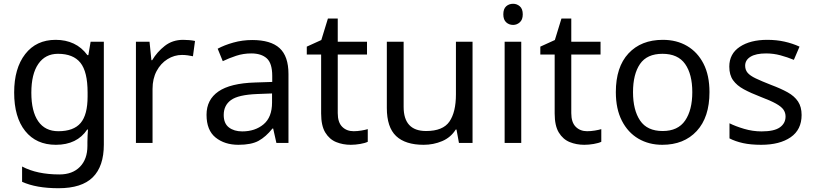

<svg xmlns="http://www.w3.org/2000/svg" viewBox="-20 -757 4311 1017"><path d="M275 -546Q328 -546 370.5 -526Q413 -506 443 -465H448L460 -536H530V9Q530 124 471.5 182Q413 240 290 240Q172 240 97 206V125Q176 167 295 167Q364 167 403.5 126.5Q443 86 443 16V-5Q443 -17 444 -39.5Q445 -62 446 -71H442Q388 10 276 10Q172 10 113.5 -63Q55 -136 55 -267Q55 -395 113.5 -470.5Q172 -546 275 -546ZM287 -472Q220 -472 183 -418.5Q146 -365 146 -266Q146 -167 182.5 -114.5Q219 -62 289 -62Q370 -62 407 -105.5Q444 -149 444 -246V-267Q444 -377 406 -424.5Q368 -472 287 -472Z M950 -546Q965 -546 982.5 -544.5Q1000 -543 1013 -540L1002 -459Q989 -462 973.5 -464Q958 -466 944 -466Q903 -466 867 -443.5Q831 -421 809.5 -380.5Q788 -340 788 -286V0H700V-536H772L782 -438H786Q812 -482 853 -514Q894 -546 950 -546Z M1316 -545Q1414 -545 1461 -502Q1508 -459 1508 -365V0H1444L1427 -76H1423Q1388 -32 1349.5 -11Q1311 10 1243 10Q1170 10 1122 -28.5Q1074 -67 1074 -149Q1074 -229 1137 -272.5Q1200 -316 1331 -320L1422 -323V-355Q1422 -422 1393 -448Q1364 -474 1311 -474Q1269 -474 1231 -461.5Q1193 -449 1160 -433L1133 -499Q1168 -518 1216 -531.5Q1264 -545 1316 -545ZM1342 -259Q1242 -255 1203.5 -227Q1165 -199 1165 -148Q1165 -103 1192.5 -82Q1220 -61 1263 -61Q1331 -61 1376 -98.5Q1421 -136 1421 -214V-262Z M1853 -62Q1873 -62 1894 -65.5Q1915 -69 1928 -73V-6Q1914 1 1888 5.5Q1862 10 1838 10Q1796 10 1760.5 -4.5Q1725 -19 1703 -55Q1681 -91 1681 -156V-468H1605V-510L1682 -545L1717 -659H1769V-536H1924V-468H1769V-158Q1769 -109 1792.5 -85.5Q1816 -62 1853 -62Z M2483 -536V0H2411L2398 -71H2394Q2368 -29 2322 -9.5Q2276 10 2224 10Q2127 10 2078 -36.5Q2029 -83 2029 -185V-536H2118V-191Q2118 -63 2237 -63Q2326 -63 2360.5 -113Q2395 -163 2395 -257V-536Z M2698 -737Q2718 -737 2733.5 -723.5Q2749 -710 2749 -681Q2749 -653 2733.5 -639Q2718 -625 2698 -625Q2676 -625 2661 -639Q2646 -653 2646 -681Q2646 -710 2661 -723.5Q2676 -737 2698 -737ZM2741 -536V0H2653V-536Z M3090 -62Q3110 -62 3131 -65.5Q3152 -69 3165 -73V-6Q3151 1 3125 5.5Q3099 10 3075 10Q3033 10 2997.5 -4.5Q2962 -19 2940 -55Q2918 -91 2918 -156V-468H2842V-510L2919 -545L2954 -659H3006V-536H3161V-468H3006V-158Q3006 -109 3029.5 -85.5Q3053 -62 3090 -62Z M3738 -269Q3738 -136 3670.5 -63Q3603 10 3488 10Q3417 10 3361.5 -22.5Q3306 -55 3274 -117.5Q3242 -180 3242 -269Q3242 -402 3309 -474Q3376 -546 3491 -546Q3564 -546 3619.5 -513.5Q3675 -481 3706.5 -419.5Q3738 -358 3738 -269ZM3333 -269Q3333 -174 3370.5 -118.5Q3408 -63 3490 -63Q3571 -63 3609 -118.5Q3647 -174 3647 -269Q3647 -364 3609 -418Q3571 -472 3489 -472Q3407 -472 3370 -418Q3333 -364 3333 -269Z M4226 -148Q4226 -70 4168 -30Q4110 10 4012 10Q3956 10 3915.5 1Q3875 -8 3844 -24V-104Q3876 -88 3921.5 -74.5Q3967 -61 4014 -61Q4081 -61 4111 -82.5Q4141 -104 4141 -140Q4141 -160 4130 -176Q4119 -192 4090.5 -208Q4062 -224 4009 -244Q3957 -264 3920 -284Q3883 -304 3863 -332Q3843 -360 3843 -404Q3843 -472 3898.5 -509Q3954 -546 4044 -546Q4093 -546 4135.5 -536.5Q4178 -527 4215 -510L4185 -440Q4151 -454 4114 -464Q4077 -474 4038 -474Q3984 -474 3955.5 -456.5Q3927 -439 3927 -409Q3927 -387 3940 -371.5Q3953 -356 3983.5 -341.5Q4014 -327 4065 -307Q4116 -288 4152 -268Q4188 -248 4207 -219.5Q4226 -191 4226 -148Z"/></svg>

Font: Noto Sans Saurashtra
Style: Regular
Weight: 400
Designer: Monotype Design Team
Foundry: Monotype Imaging Inc.
Version: Version 2.001; ttfautohint (v1.8.4.7-5d5b)